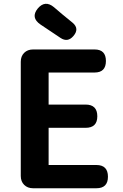

<svg xmlns="http://www.w3.org/2000/svg" viewBox="-20 -1004 654 1024"><path d="M494.1 0H156.2Q127 0 108.9 -18.1Q90.8 -36.1 90.8 -65.4V-674.8Q90.8 -704.1 108.9 -722.2Q127 -740.2 156.2 -740.2H484.4Q544.9 -740.2 544.9 -678.7Q544.9 -617.2 484.4 -617.2H239.3V-446.3H436.5Q499 -446.3 499 -383.8Q499 -322.3 436.5 -322.3H239.3V-124H494.1Q555.7 -124 555.7 -61.5Q555.7 0 494.1 0ZM267.6 -965.8Q306.6 -931.6 367.2 -882.8Q405.3 -850.6 371.1 -811.5Q340.8 -776.4 302.7 -801.8L196.3 -873Q141.6 -910.2 181.6 -959Q220.7 -1004.9 267.6 -965.8Z"/></svg>

Font: GenSenMaruGothic TW TTF Bold
Style: Regular
Weight: 700
Version: Version 1.301